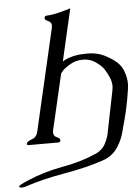

<svg xmlns="http://www.w3.org/2000/svg" viewBox="-78 -760 752 1030"><g transform="rotate(-5 298.0 -245.5)"><path d="M610.8 -256.8Q602.5 -197.8 588.9 -138.2Q578.6 -93.8 565.9 -50.3L564 -42Q552.2 9.8 525.4 50.8Q496.6 95.7 443.4 114.3Q354 145 230 166.5Q111.3 187 19.5 217.8Q7.8 221.7 -1 221.7Q-9.3 221.7 -14.6 218.8Q-17.1 217.3 -17.1 215.8Q-17.1 208 34.2 186.5Q122.1 148.4 226.1 129.6Q330.1 110.8 409.7 74.7Q443.4 58.6 458.5 31.2Q473.1 5.9 480.5 -24.4L481 -27.8L526.9 -255.9Q529.3 -268.1 529.3 -280.3Q529.3 -301.8 518.6 -326.7Q507.8 -351.6 493.7 -373Q480.5 -392.1 450.9 -412.6Q421.4 -433.1 386.2 -433.1H381.8Q347.2 -433.1 317.9 -417Q286.6 -399.4 272 -383.8Q265.6 -376.5 260.7 -369.6L191.4 -70.8Q189.5 -63 189.9 -57.1Q189.9 -38.1 209 -30.5Q228 -22.9 225.1 -11.2Q223.1 -2 213.4 -2H52.7Q43 -2 44.9 -11.2Q47.9 -22.9 73.5 -31.5Q99.1 -40 106 -70.8L231.9 -616.2Q233.4 -623.5 233.9 -629.9Q233.9 -648.9 214.8 -656.2Q195.8 -663.6 198.2 -675.3Q200.7 -685.5 210.9 -685.5Q242.2 -687 274.4 -695.1Q306.6 -703.1 339.8 -713.4L275.4 -433.1Q283.2 -438 287.1 -439.9Q334 -463.9 407.7 -463.9H410.2Q461.9 -463.9 501.2 -444.1Q540.5 -424.3 565.9 -401.9Q590.3 -379.9 601.6 -346.7Q612.8 -313.5 612.8 -284.2Q612.8 -270.5 610.8 -256.8Z"/></g></svg>

Font: Caudex
Style: Italic
Weight: 400
Italic angle: -13°
Version: Version 1.04